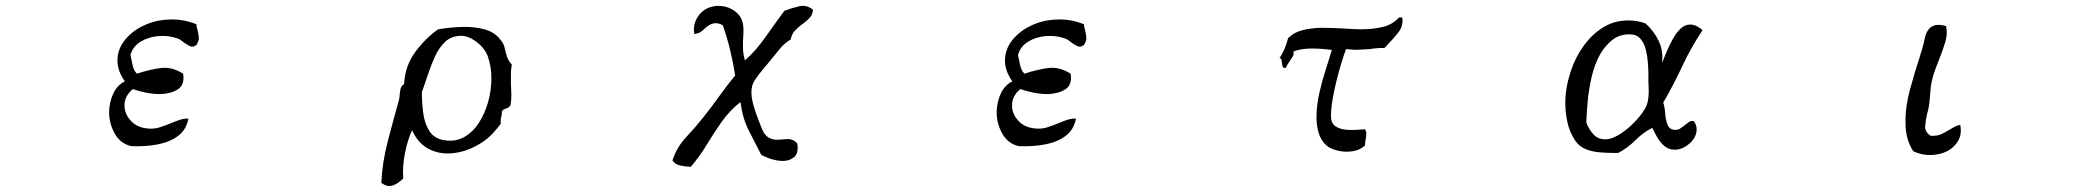

<svg xmlns="http://www.w3.org/2000/svg" viewBox="-20 -557 7040 649"><path d="M644 -405Q632 -396 622 -401Q612 -406 602 -413Q597 -417 591.5 -421Q586 -425 580 -427Q549 -438 515 -435Q481 -432 455 -416Q429 -400 421 -371Q425 -354 428.5 -336Q432 -318 443 -308Q485 -322 523 -327Q561 -332 599 -308Q605 -270 581 -255Q557 -240 522 -239Q497 -239 472.5 -244Q448 -249 429 -256Q399 -231 401 -197Q402 -171 422 -149Q442 -127 476 -123Q499 -120 519.5 -126.5Q540 -133 559 -141Q575 -148 589.5 -152.5Q604 -157 617 -156Q610 -119 582.5 -98Q555 -77 513.5 -69Q472 -61 424 -63Q387 -71 367.5 -106Q348 -141 349 -181Q350 -213 363 -241Q376 -269 402 -282Q377 -317 377 -352Q377 -390 401.5 -421Q426 -452 466.5 -471Q507 -490 553 -491Q600 -493 644 -475Q644 -469 645.5 -464Q647 -459 648 -454Q651 -442 652 -430.5Q653 -419 644 -405Z M1710 -339Q1707 -322 1707 -306Q1707 -290 1707 -273Q1708 -257 1708.5 -240Q1709 -223 1706 -203Q1702 -193 1691.5 -190.5Q1681 -188 1676 -180Q1677 -174 1676 -169.5Q1675 -165 1674 -161Q1673 -156 1672.5 -151Q1672 -146 1673 -139Q1657 -117 1636.5 -97Q1616 -77 1584 -61Q1544 -41 1502.5 -38.5Q1461 -36 1426.5 -55Q1392 -74 1373 -117Q1358 -85 1349 -40Q1340 5 1343 46Q1328 62 1309 69.5Q1290 77 1269 61Q1272 -8 1291 -80.5Q1310 -153 1328 -217Q1329 -222 1330 -227Q1331 -232 1331 -237Q1332 -248 1334 -257Q1336 -266 1346 -273Q1349 -334 1383.5 -381Q1418 -428 1461 -458Q1503 -465 1544 -466Q1585 -467 1619 -457.5Q1653 -448 1673 -421Q1683 -409 1686 -394.5Q1689 -380 1693.5 -366Q1698 -352 1710 -339ZM1629 -366Q1619 -394 1590.5 -415.5Q1562 -437 1536 -436Q1505 -435 1484.5 -415.5Q1464 -396 1450.5 -366.5Q1437 -337 1426.5 -305Q1416 -273 1406 -246Q1406 -211 1410.5 -175.5Q1415 -140 1431 -114.5Q1447 -89 1481 -83Q1519 -77 1548.5 -93.5Q1578 -110 1598.5 -141.5Q1619 -173 1630 -212.5Q1641 -252 1641 -292Q1641 -332 1629 -366Z M2728 -524Q2727 -508 2717 -497Q2707 -486 2693 -476Q2679 -466 2667.5 -454Q2656 -442 2653 -424Q2631 -411 2613.5 -389Q2596 -367 2572 -338Q2570 -336 2568 -333.5Q2566 -331 2564 -329Q2543 -304 2531 -285.5Q2519 -267 2520 -242Q2520 -219 2535 -175Q2544 -150 2555.5 -121.5Q2567 -93 2590 -87Q2600 -84 2609 -84.5Q2618 -85 2627 -86Q2632 -86 2636.5 -86.5Q2641 -87 2646 -87Q2654 -86 2661 -83Q2668 -80 2675 -72Q2680 -39 2664.5 -26Q2649 -13 2626 -13Q2607 -13 2586.5 -19.5Q2566 -26 2553 -34Q2532 -75 2511 -116Q2490 -157 2483 -212Q2447 -184 2420 -146Q2393 -108 2369 -68Q2345 -28 2315 7Q2294 6 2277.5 2Q2261 -2 2253 -15Q2268 -60 2299 -93Q2330 -126 2357 -160Q2385 -195 2411 -231.5Q2437 -268 2465 -302Q2458 -347 2447.5 -390Q2437 -433 2423 -472Q2407 -480 2396 -478.5Q2385 -477 2377 -472Q2366 -465 2355.5 -454.5Q2345 -444 2327 -442Q2323 -465 2330 -483Q2337 -501 2348 -512Q2361 -526 2378.5 -532Q2396 -538 2413 -537Q2443 -536 2467.5 -516.5Q2492 -497 2493 -460Q2493 -452 2493 -444.5Q2493 -437 2492 -429Q2491 -411 2491.5 -392.5Q2492 -374 2498 -353Q2533 -383 2566.5 -430.5Q2600 -478 2631 -520Q2632 -520 2633 -521Q2653 -529 2680 -535.5Q2707 -542 2728 -524Z M3644 -405Q3632 -396 3622 -401Q3612 -406 3602 -413Q3597 -417 3591.5 -421Q3586 -425 3580 -427Q3549 -438 3515 -435Q3481 -432 3455 -416Q3429 -400 3421 -371Q3425 -354 3428.5 -336Q3432 -318 3443 -308Q3485 -322 3523 -327Q3561 -332 3599 -308Q3605 -270 3581 -255Q3557 -240 3522 -239Q3497 -239 3472.5 -244Q3448 -249 3429 -256Q3399 -231 3401 -197Q3402 -171 3422 -149Q3442 -127 3476 -123Q3499 -120 3519.5 -126.5Q3540 -133 3559 -141Q3575 -148 3589.5 -152.5Q3604 -157 3617 -156Q3610 -119 3582.5 -98Q3555 -77 3513.5 -69Q3472 -61 3424 -63Q3387 -71 3367.5 -106Q3348 -141 3349 -181Q3350 -213 3363 -241Q3376 -269 3402 -282Q3377 -317 3377 -352Q3377 -390 3401.5 -421Q3426 -452 3466.5 -471Q3507 -490 3553 -491Q3600 -493 3644 -475Q3644 -469 3645.5 -464Q3647 -459 3648 -454Q3651 -442 3652 -430.5Q3653 -419 3644 -405Z M4720 -498Q4724 -470 4707.5 -448.5Q4691 -427 4673 -409Q4670 -405 4666.5 -401.5Q4663 -398 4660 -395Q4645 -395 4633 -394Q4621 -393 4610 -391Q4592 -390 4574 -389Q4556 -388 4530 -391Q4524 -376 4515.5 -348.5Q4507 -321 4498.5 -287.5Q4490 -254 4484.5 -221.5Q4479 -189 4479 -165Q4479 -140 4495 -129.5Q4511 -119 4537.5 -118Q4564 -117 4594 -120Q4599 -112 4598.5 -103.5Q4598 -95 4596 -85Q4595 -80 4594.5 -75Q4594 -70 4594 -65Q4576 -49 4550.5 -45.5Q4525 -42 4501 -48Q4477 -54 4464 -65Q4445 -82 4437.5 -107Q4430 -132 4430 -161Q4430 -200 4439.5 -242Q4449 -284 4461.5 -322.5Q4474 -361 4482 -388Q4449 -393 4413.5 -393Q4378 -393 4352 -383Q4354 -374 4350.5 -367.5Q4347 -361 4342 -354Q4338 -348 4334 -342Q4330 -336 4327 -328Q4318 -326 4316 -331.5Q4314 -337 4313 -344Q4313 -350 4311.5 -355Q4310 -360 4305 -361Q4315 -375 4322 -392Q4329 -409 4334 -428Q4354 -448 4382.5 -455Q4411 -462 4444 -463Q4462 -463 4480.5 -462.5Q4499 -462 4517 -461Q4533 -460 4549 -459Q4565 -458 4581 -458Q4619 -458 4652.5 -465.5Q4686 -473 4709 -498Z M5735 -455Q5696 -397 5666.5 -333.5Q5637 -270 5602 -210Q5607 -197 5608.5 -175Q5610 -153 5616.5 -135.5Q5623 -118 5644 -118Q5653 -118 5660 -123Q5667 -128 5674 -133Q5681 -139 5688 -144Q5695 -149 5705 -148Q5715 -135 5715 -120Q5715 -93 5691 -72Q5667 -51 5641 -51Q5621 -51 5606.5 -63Q5592 -75 5582 -92.5Q5572 -110 5565 -125Q5534 -109 5508 -83Q5482 -57 5450 -40H5434Q5413 -40 5388 -42Q5363 -44 5341 -52.5Q5319 -61 5305 -81Q5286 -109 5278.5 -142.5Q5271 -176 5271 -209Q5271 -259 5288.5 -313Q5306 -367 5339 -410Q5366 -445 5402.5 -466.5Q5439 -488 5485 -488Q5500 -488 5514 -485.5Q5528 -483 5542 -478Q5571 -452 5587 -418Q5603 -384 5598 -344Q5598 -344 5603.5 -357.5Q5609 -371 5613 -381Q5622 -402 5633.5 -423.5Q5645 -445 5660 -459.5Q5675 -474 5693 -474Q5705 -474 5715.5 -468.5Q5726 -463 5735 -455ZM5552 -302Q5552 -319 5550.5 -342Q5549 -365 5543.5 -388Q5538 -411 5525 -426Q5512 -441 5488 -441Q5454 -441 5430 -422Q5406 -403 5389 -374Q5370 -340 5360 -296.5Q5350 -253 5346.5 -212.5Q5343 -172 5342 -143Q5350 -121 5365.5 -103.5Q5381 -86 5406 -86Q5425 -86 5448 -99Q5471 -112 5493 -132.5Q5515 -153 5531 -175Q5547 -197 5550 -215Q5553 -229 5553 -246Q5553 -263 5552 -279Q5552 -285 5552 -291Q5552 -297 5552 -302Z M6606 -135Q6612 -104 6599.5 -82Q6587 -60 6564 -47Q6539 -34 6507.5 -33Q6476 -32 6447 -46Q6434 -66 6427.5 -90Q6421 -114 6421 -141Q6420 -195 6436 -254Q6452 -313 6468 -361Q6470 -368 6472 -374.5Q6474 -381 6476 -387Q6482 -407 6486 -427Q6490 -447 6501 -460Q6509 -469 6522.5 -472Q6536 -475 6558 -469Q6564 -443 6555.5 -415Q6547 -387 6535 -357Q6529 -342 6523 -326Q6517 -310 6513 -295Q6506 -270 6504.5 -241Q6503 -212 6498 -187Q6497 -183 6496 -179.5Q6495 -176 6494 -172Q6489 -151 6487.5 -131Q6486 -111 6506 -98Q6528 -97 6542 -103.5Q6556 -110 6569 -118Q6577 -123 6586 -128Q6595 -133 6606 -135Z"/></svg>

Font: Yuji Mai
Style: Regular
Weight: 400
Designer: Kataoka Yuji
Foundry: Kinuta Font Factory
Version: Version 3.002